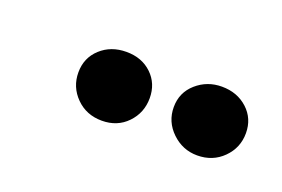

<svg xmlns="http://www.w3.org/2000/svg" viewBox="-32 -699 308 210"><g transform="rotate(20 122.0 -594.0)"><path d="M91 -554Q73 -554 61 -566Q49 -578 49 -595Q49 -612 61 -623Q73 -634 91 -634Q109 -634 120.5 -623Q132 -612 132 -595Q132 -578 120.5 -566Q109 -554 91 -554ZM202 -554Q185 -554 172.5 -566Q160 -578 160 -595Q160 -612 172.5 -623Q185 -634 202 -634Q220 -634 232 -623Q244 -612 244 -595Q244 -578 232 -566Q220 -554 202 -554Z"/></g></svg>

Font: Alumni Sans SemiBold
Style: Italic
Weight: 600
Italic angle: -8°
Version: Version 1.016